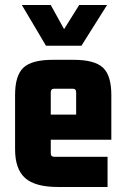

<svg xmlns="http://www.w3.org/2000/svg" viewBox="-20 -738 498 764"><path d="M163 -556 67 -718H182L235 -622L295 -718H406L304 -556ZM408 6H210Q120 6 80 -29.5Q40 -65 40 -144V-360Q40 -438 73.5 -469Q107 -500 190 -500H273Q356 -500 389.5 -469Q423 -438 423 -360V-182H182V-128Q182 -114 196 -114H408ZM196 -385Q182 -385 182 -371V-282H283V-371Q283 -385 269 -385Z"/></svg>

Font: Gemunu Libre ExtraBold
Style: Regular
Weight: 800
Designer: Puspanada Ekanayake, Sola Matas, Pathum Egodawatta, Kosala Senevirathne
Foundry: mooniak
Version: Version 1.100